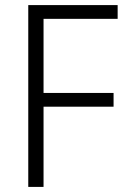

<svg xmlns="http://www.w3.org/2000/svg" viewBox="-20 -734 498 754"><path d="M151 0V-315H426V-369H151V-660H442V-714H91V0Z"/></svg>

Font: Noto Sans Bengali SemiCondensed Light
Style: Regular
Weight: 300
Width: 4
Designer: Joana Ranito - Universal Thirst; Jelle Bosma - Monotype Design Team
Foundry: Universal Thirst ehf.
Version: Version 3.000